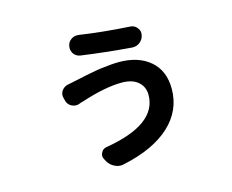

<svg xmlns="http://www.w3.org/2000/svg" viewBox="-99 -788 1198 993"><g transform="rotate(-15 500.0 -291.5)"><path d="M665 -253.9Q665 -296.9 634.3 -323.7Q603.5 -350.6 546.9 -350.6Q459 -350.6 330.1 -308.6Q320.3 -306.6 308.6 -301.8Q298.8 -297.9 290 -297.9Q278.3 -297.9 266.6 -303.7Q246.1 -313.5 240.2 -335.9L236.3 -351.6Q234.4 -358.4 234.4 -364.3Q234.4 -378.9 243.2 -391.6Q255.9 -409.2 278.3 -413.1Q291 -415 302.7 -418Q308.6 -418.9 335 -424.8Q361.3 -430.7 376 -433.6Q390.6 -436.5 418.9 -441.9Q447.3 -447.3 467.3 -449.7Q487.3 -452.1 513.2 -454.6Q539.1 -457 559.6 -457Q665 -457 727.1 -403.3Q789.1 -349.6 789.1 -252.9Q789.1 -136.7 701.2 -55.7Q613.3 25.4 448.2 60.5Q440.4 62.5 432.6 62.5Q416 62.5 400.4 54.7Q377 43.9 363.3 20.5L357.4 8.8Q351.6 0 351.6 -9.8Q351.6 -18.6 356.4 -27.3Q365.2 -45.9 385.7 -48.8Q665 -95.7 665 -253.9ZM377.9 -541Q356.4 -543.9 342.8 -561.5Q333 -576.2 333 -592.8Q333 -597.7 334 -601.6Q336.9 -624 355.5 -636.7Q369.1 -646.5 385.7 -646.5Q390.6 -646.5 394.5 -646.5Q518.6 -627.9 665 -619.1Q686.5 -618.2 700.2 -601.6Q711.9 -587.9 711.9 -571.3Q711.9 -567.4 710.9 -562.5Q707 -539.1 688.5 -524.4Q671.9 -511.7 652.3 -511.7Q649.4 -511.7 646.5 -511.7Q502.9 -523.4 377.9 -541Z"/></g></svg>

Font: Gen Jyuu Gothic Bold
Style: Bold
Weight: 700
Designer: [Source Han Sans]
Ryoko NISHIZUKA  (kana & ideographs); Paul D. Hunt (Latin, Greek & Cyrillic); Wenlong ZHANG  (bopomofo
Version: Version 1.002.20150607